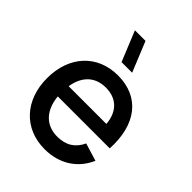

<svg xmlns="http://www.w3.org/2000/svg" viewBox="-227 -915 1051 1051"><g transform="rotate(45 298.0 -390.0)"><path d="M266.5 -620H348.5L277 -795H195ZM305.5 -82.5C218 -82.5 162 -140.5 152.5 -240.5H554.5C565.5 -434 473 -555 304.5 -555C146.5 -555 40 -442 40 -270C40 -100 146 15 305.5 15C417.5 15 505 -40 547.5 -137L444.5 -168.5C418 -112 374 -82.5 305.5 -82.5ZM155 -322C169 -410.5 222 -461 304.5 -461C388 -461 440 -410.5 447 -322Z"/></g></svg>

Font: Vela Sans SemBd
Style: Regular
Weight: 600
Designer: Principal design: Mikhail Sharanda - project Manrope.
Design modification: Ravid Balaliev
Foundry: Mikhail Sharanda
Version: Version 1.001